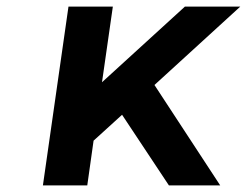

<svg xmlns="http://www.w3.org/2000/svg" viewBox="-20 -559 745 579"><path d="M704.6 -539.1H537.6L287.6 -311L320.3 -539.1H186.5L109.4 0H243.2L262.2 -134.8L348.1 -212.9L489.3 0H644L445.8 -302.7Z"/></svg>

Font: Winston SemiBold
Style: Italic
Weight: 600
Italic angle: -8.13011°
Designer: Vernon Adams, Kim Jin-seong, David Berlow, Cristiano Sobral
Foundry: The Winston Project Authors
Version: Version 3.004